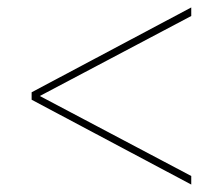

<svg xmlns="http://www.w3.org/2000/svg" viewBox="-20 -615 599 516"><path d="M494 -119V-142L87 -357L494 -572V-595L65 -367V-347Z"/></svg>

Font: Noto Serif Display Thin
Style: Regular
Weight: 100
Designer: Monotype Design Team
Foundry: Monotype Imaging Inc.
Version: Version 2.009